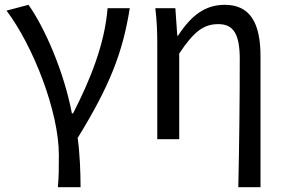

<svg xmlns="http://www.w3.org/2000/svg" viewBox="-20 -577 1184 796"><path d="M220 199H314C314 137 311 60 302 -5C436 -223 489 -360 518 -543H426C414 -392 353 -244 283 -107H278C246 -277 166 -462 98 -557L7 -533C116 -389 224 -116 224 65C224 125 224 150 220 199Z M968 199H1060V-344C1060 -483 1016 -557 912 -557C832 -557 774 -515 718 -429H715L707 -543H624C631 -486 632 -438 632 -394V0H723V-355C784 -447 825 -477 885 -477C949 -477 974 -434 974 -332C974 -175 972 22 968 199Z"/></svg>

Font: Noto Sans CJK SC Regular
Style: Regular
Weight: 400
Designer: Ryoko NISHIZUKA (kana & ideographs); Paul D. Hunt (Latin, Greek & Cyrillic); Wenlong ZHANG (bopomofo); Sandoll Communica
Foundry: Adobe Systems Incorporated
Version: Version 1.004;PS 1.004;hotconv 1.0.82;makeotf.lib2.5.63406